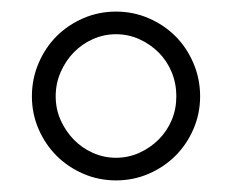

<svg xmlns="http://www.w3.org/2000/svg" viewBox="-20 -726 400 331"><path d="M180 -415Q150 -415 123.5 -426.5Q97 -438 77.5 -457.5Q58 -477 46.5 -503.5Q35 -530 35 -560Q35 -590 46.5 -617Q58 -644 77.5 -663.5Q97 -683 123.5 -694.5Q150 -706 180 -706Q210 -706 236.5 -694.5Q263 -683 282.5 -663.5Q302 -644 313.5 -617Q325 -590 325 -560Q325 -530 313.5 -503.5Q302 -477 282.5 -457.5Q263 -438 236.5 -426.5Q210 -415 180 -415ZM180 -454Q201 -454 220 -462.5Q239 -471 253.5 -485.5Q268 -500 276 -519Q284 -538 284 -560Q284 -582 276 -601.5Q268 -621 253.5 -635.5Q239 -650 220 -658.5Q201 -667 180 -667Q159 -667 140 -658.5Q121 -650 107 -635.5Q93 -621 84.5 -601.5Q76 -582 76 -560Q76 -538 84.5 -519Q93 -500 107 -485.5Q121 -471 140 -462.5Q159 -454 180 -454Z"/></svg>

Font: PT Root UI Web Light
Style: Regular
Weight: 300
Designer: Vitaly Kuzmin
Foundry: ParaType Ltd.
Version: Version 1.000W